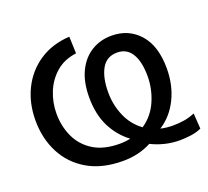

<svg xmlns="http://www.w3.org/2000/svg" viewBox="-125 -881 1138 1048"><g transform="rotate(-20 444.0 -357.0)"><path d="M420.5 11.5Q299.5 11.5 215.8 -37.5Q132 -86.5 88.8 -170.5Q45.5 -254.5 45.5 -359Q45.5 -460 85.8 -541Q126 -622 200 -671.2Q274 -720.5 375.5 -726.5L379 -628.5Q308.5 -619.5 261.2 -578.8Q214 -538 190 -478.8Q166 -419.5 166 -355.5Q166 -281.5 194.8 -219.5Q223.5 -157.5 283.2 -120.2Q343 -83 435.5 -83Q468 -83 497.5 -89.5Q434.5 -137 399.2 -208.2Q364 -279.5 364 -377Q364 -466.5 394 -528Q424 -589.5 475.8 -621.2Q527.5 -653 592.5 -653Q692 -653 754.2 -583Q816.5 -513 816.5 -382Q816.5 -285.5 778.2 -207.2Q740 -129 671 -85Q705 -77 742.5 -77Q778 -77 809.5 -82.5Q841 -88 870 -100.5L876 -10.5Q850 2 815.5 6.8Q781 11.5 750 11.5Q705.5 11.5 663.8 1.2Q622 -9 585.5 -27.5Q512.5 11.5 420.5 11.5ZM471 -368Q471 -294.5 499 -229.8Q527 -165 582.5 -125Q643.5 -166 673.5 -235Q703.5 -304 703.5 -377.5Q703.5 -462 675 -509Q646.5 -556 590.5 -556Q529 -556 500 -504.8Q471 -453.5 471 -368Z"/></g></svg>

Font: Commissioner Medium
Style: Regular
Weight: 500
Designer: Kostas Bartsokas
Foundry: Kostas Bartsokas
Version: Version 1.000; ttfautohint (v1.8.3)